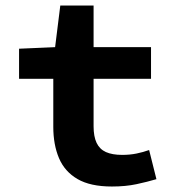

<svg xmlns="http://www.w3.org/2000/svg" viewBox="-20 -668 640 700"><path d="M388.2 12Q309.3 12 262.5 -15.3Q215.7 -42.6 195 -91.6Q174.3 -140.5 174.3 -205.6V-380.8H49.5V-490.4L180.9 -496.1L199.8 -647.8H321.2V-496.1H530.6V-380.8H321.2V-207.5Q321.2 -170.3 332.2 -147.1Q343.2 -124 366.2 -113.6Q389.3 -103.3 425.4 -103.3Q453.9 -103.3 478 -108.3Q502 -113.2 523.7 -121L550.3 -14.8Q517.3 -5 477.6 3.5Q437.8 12 388.2 12Z"/></svg>

Font: Source Code Pro ExtraLight
Style: Regular
Weight: 200
Monospace: yes
Designer: Paul D. Hunt, Teo Tuominen
Foundry: Adobe
Version: Version 1.026;hotconv 1.1.0;makeotfexe 2.6.0